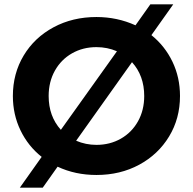

<svg xmlns="http://www.w3.org/2000/svg" viewBox="-20 -790 884 880"><path d="M805 -350Q805 -247 755 -164.5Q705 -82 618 -35Q531 12 422 12Q325 12 244 -26L176 70H71L171 -71Q109 -120 74 -192.5Q39 -265 39 -350Q39 -453 88.5 -535.5Q138 -618 225.5 -665Q313 -712 422 -712Q517 -712 601 -674L669 -770H774L674 -629Q736 -579 770.5 -507Q805 -435 805 -350ZM259 -195 516 -555Q472 -574 422 -574Q360 -574 310 -545.5Q260 -517 231.5 -466Q203 -415 203 -350Q203 -257 259 -195ZM641 -350Q641 -443 585 -505L329 -145Q373 -126 422 -126Q484 -126 534 -154.5Q584 -183 612.5 -234Q641 -285 641 -350Z"/></svg>

Font: mBank
Style: Bold
Weight: 700
Designer: Julieta Ulanovsky
Foundry: Julieta Ulanovsky
Version: Version 7.200